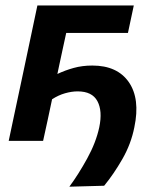

<svg xmlns="http://www.w3.org/2000/svg" viewBox="-20 -518 580 706"><path d="M235 168.5Q268 124 300.5 65Q333 6 345 -50Q357.5 -110 338.2 -146Q319 -182 265.5 -182Q243.5 -182 219 -175Q194.5 -168 171.5 -153Q162 -108 154.8 -74.5Q147.5 -41 138.5 0H12Q23.5 -54.5 34.2 -104.8Q45 -155 58 -216.5L68.5 -266Q84 -339.5 95.2 -392.2Q106.5 -445 117.5 -498H472L450.5 -397H223.5Q217.5 -370 211.2 -340.5Q205 -311 197 -274.5L191 -246Q219.5 -259.5 251 -268.2Q282.5 -277 319.5 -277Q411.5 -277 453.8 -215.8Q496 -154.5 474 -50Q462 11 430 66.8Q398 122.5 363 165Z"/></svg>

Font: Commissioner SemiBold
Style: Italic
Weight: 600
Italic angle: -12°
Designer: Kostas Bartsokas
Foundry: Kostas Bartsokas
Version: Version 1.000; ttfautohint (v1.8.3)